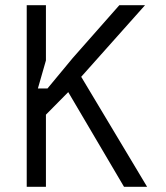

<svg xmlns="http://www.w3.org/2000/svg" viewBox="-20 -720 640 740"><path d="M83 -700V0H157V-278L243 -365L458 0H547L293 -424L539 -700H440L260 -496L163 -379H126L157 -487V-700Z"/></svg>

Font: Fliege Mono Light
Style: Regular
Weight: 300
Version: Version 0.020;Glyphs 3.3 (3306)